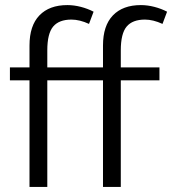

<svg xmlns="http://www.w3.org/2000/svg" viewBox="-20 -735 677 755"><path d="M534 -715Q560 -715 587 -708Q614 -701 637 -689L619 -641Q582 -658 550 -658Q501 -658 478 -630.5Q455 -603 455 -537V-470H607V-419H455V0H385V-419H166V0H96V-419H19V-470H96V-556Q96 -634 135 -674.5Q174 -715 245 -715Q271 -715 298 -708Q325 -701 348 -689L330 -641Q293 -658 261 -658Q212 -658 189 -630.5Q166 -603 166 -537V-470H385V-556Q385 -634 424 -674.5Q463 -715 534 -715Z"/></svg>

Font: Ek Mukta Light
Style: Regular
Weight: 300
Designer: Girish Dalvi and Yashodeep Gholap
Foundry: Ek Type
Version: Version 2.538;PS 1.002;hotconv 16.6.51;makeotf.lib2.5.65220;